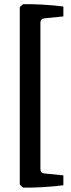

<svg xmlns="http://www.w3.org/2000/svg" viewBox="-20 -708 339 912"><path d="M281 172Q235 178 182.5 181Q130 184 89 183L74 169V-674L89 -688Q130 -689 182.5 -686Q235 -683 281 -677V-630L191 -621Q172 -619 172 -600V94Q172 114 191 116L281 125Z"/></svg>

Font: Yrsa SemiBold
Style: Regular
Weight: 600
Version: Version 2.004